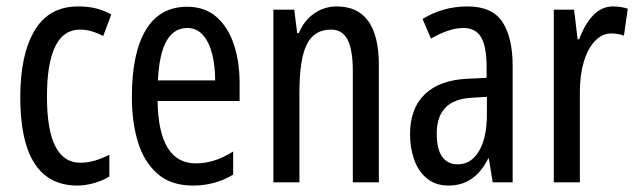

<svg xmlns="http://www.w3.org/2000/svg" viewBox="-20 -567 1981 597"><path d="M221 10Q43 10 43 -265Q43 -397 87.5 -472Q132 -547 223 -547Q255 -547 280 -540.5Q305 -534 326 -522L301 -455Q263 -475 229 -475Q126 -475 126 -266Q126 -61 230 -61Q252 -61 274.5 -67.5Q297 -74 320 -86V-18Q299 -5 271.5 2.5Q244 10 221 10Z M562 -546Q617 -546 653 -514.5Q689 -483 707 -429.5Q725 -376 725 -309V-253H470Q473 -59 589 -59Q618 -59 646.5 -68Q675 -77 705 -96V-24Q649 10 580 10Q512 10 470 -26.5Q428 -63 409 -125Q390 -187 390 -265Q390 -402 433.5 -474Q477 -546 562 -546ZM562 -480Q521 -480 498 -440Q475 -400 471 -317H649Q649 -361 640 -398Q631 -435 611.5 -457.5Q592 -480 562 -480Z M1027 -547Q1158 -547 1158 -364V0H1077V-348Q1077 -411 1061 -443Q1045 -475 1009 -475Q957 -475 934 -429Q911 -383 911 -279V0H830V-537H895L904 -464H909Q926 -504 957.5 -525.5Q989 -547 1027 -547Z M1434 -547Q1510 -547 1542 -499Q1574 -451 1574 -362V0H1512L1500 -74H1498Q1456 10 1375 10Q1334 10 1307 -12.5Q1280 -35 1267.5 -71.5Q1255 -108 1255 -150Q1255 -230 1301 -274Q1347 -318 1432 -322L1493 -325V-360Q1493 -422 1476 -451Q1459 -480 1421 -480Q1377 -480 1320 -447L1294 -508Q1357 -547 1434 -547ZM1446 -263Q1338 -257 1338 -152Q1338 -103 1355 -79.5Q1372 -56 1403 -56Q1445 -56 1469.5 -97.5Q1494 -139 1494 -212V-266Z M1886 -547Q1910 -547 1932 -540L1920 -456Q1903 -463 1880 -463Q1852 -463 1829.5 -439Q1807 -415 1795 -374Q1783 -333 1783 -280V0H1702V-537H1765L1776 -445H1781Q1798 -492 1824.5 -519.5Q1851 -547 1886 -547Z"/></svg>

Font: Noto Sans Thai ExtCond
Style: Regular
Weight: 400
Width: 2
Designer: Monotype Design Team
Foundry: Monotype Imaging Inc.
Version: Version 2.002; ttfautohint (v1.8.4.7-5d5b)